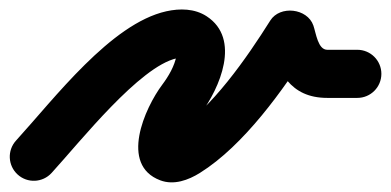

<svg xmlns="http://www.w3.org/2000/svg" viewBox="-62 -326 820 403"><path d="M-25 40.3C-4.4 59.1 27.5 57.6 46.3 37C107.3 -29.8 230.9 -186.3 309 -203.7C313 -204.6 321.9 -201 321.3 -205.1C321.3 -205.3 315 -208.3 313.2 -210.1C306.7 -216.8 310.7 -221.7 308.4 -209.1C304.4 -187.3 291.7 -165.8 278.6 -148.3C241.8 -99.2 188.4 20.2 274.4 52.5C302.9 63.3 333.4 52.1 357.8 36.8C449.8 -20.7 533.4 -137.9 590.7 -229.1C600.9 -245.3 575.2 -256.9 548.4 -259.9C521.7 -262.9 494 -257.4 500.3 -239.4C522.1 -176.7 545.9 -120.5 625 -120.5C646 -120.5 667 -120.5 688 -120.5C715.9 -120.5 738.5 -143.1 738.5 -171C738.5 -198.9 715.9 -221.5 688 -221.5C667 -221.5 646 -221.5 625 -221.5C605.2 -221.5 601.4 -256.3 595.7 -272.6C589.4 -290.6 571.9 -301.3 553.4 -303.4C534.9 -305.5 515.4 -299 505.3 -282.9C456.5 -205.4 382.4 -97.7 304.2 -48.8C286 -37.4 302.9 -49.1 318.5 -37C323.6 -33 326.1 -29.1 328.5 -23.5C328.9 -22.5 329.3 -19.3 329.4 -20.4C331 -43.9 345.6 -69.3 359.4 -87.7C399.2 -140.7 444.4 -244.4 371.8 -291.8C346.6 -308.3 315.4 -308.6 287 -302.3C170.7 -276.3 52.5 -119.6 -28.3 -31C-47.1 -10.4 -45.6 21.5 -25 40.3Z"/></svg>

Font: FRB American Cursive Guidelines Ultra
Style: Bold Italic
Weight: 1000
Italic angle: -25°
Version: Version 2.0;Modular Font Editor K font №1